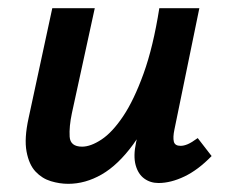

<svg xmlns="http://www.w3.org/2000/svg" viewBox="-20 -441 559 470"><path d="M147 9Q126 9 104.5 2.5Q83 -4 67 -21Q51 -38 45 -70Q39 -102 50 -152L108 -421H212L156 -164Q149 -131 150.5 -106.5Q152 -82 181 -82Q202 -82 228.5 -99.5Q255 -117 281.5 -156.5Q308 -196 331.5 -261Q355 -326 370 -421H429Q406 -303 374.5 -220.5Q343 -138 306 -87.5Q269 -37 229 -14Q189 9 147 9ZM368 7Q348 7 333 -4Q318 -15 312 -37Q306 -59 313 -92L383 -421H468L407 -124Q403 -105 405.5 -94.5Q408 -84 422 -84Q430 -84 439.5 -88Q449 -92 464 -103L498 -59Q465 -25 431.5 -9Q398 7 368 7Z"/></svg>

Font: Ysabeau
Style: Bold Italic
Weight: 700
Italic angle: -12°
Designer: Christian Thalmann (Catharsis Fonts)
Version: Version 2.002